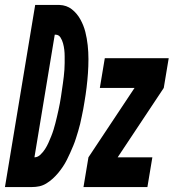

<svg xmlns="http://www.w3.org/2000/svg" viewBox="-64 -755 701 775"><path d="M-44 0 78 -735H176Q205 -734 226 -717.5Q247 -701 260.5 -676.5Q274 -652 280.5 -626Q287 -600 290 -572.5Q293 -545 293 -516.5Q293 -488 291 -459.5Q289 -431 285.5 -402Q282 -373 277 -344Q275 -329 272 -314.5Q269 -300 266 -285Q263 -270 259.5 -255Q256 -240 251.5 -225.5Q247 -211 242.5 -196.5Q238 -182 232 -167.5Q226 -153 219.5 -138.5Q213 -124 206 -110Q199 -96 190 -82.5Q181 -69 171 -57Q161 -45 149 -34Q137 -23 123 -14.5Q109 -6 94.5 -3Q80 0 65 0ZM75 -120Q88 -120 99 -130.5Q110 -141 118 -153.5Q126 -166 131.5 -178.5Q137 -191 142.5 -204.5Q148 -218 152 -231Q156 -244 159.5 -257.5Q163 -271 166 -284Q169 -297 172 -310.5Q175 -324 177.5 -337.5Q180 -351 182 -364Q184 -378 186 -391.5Q188 -405 190 -419Q192 -433 193.5 -446.5Q195 -460 196 -473.5Q197 -487 197 -500.5Q197 -514 197 -527.5Q197 -541 195.5 -554Q194 -567 190.5 -580Q187 -593 180 -604Q173 -615 160 -615H157ZM273 0 293 -120 479 -400H339L359 -520H617L597 -400L411 -120H551L531 0Z"/></svg>

Font: Iosevka SS04 Heavy Extended
Style: Italic
Weight: 900
Width: 7
Italic angle: -9°
Monospace: yes
Designer: Belleve Invis
Foundry: Belleve Invis
Version: Version 19.0.0; ttfautohint (v1.8.4)